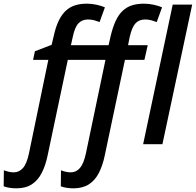

<svg xmlns="http://www.w3.org/2000/svg" viewBox="-127 -785 1066 1045"><path d="M-38 240Q-58 240 -76 237Q-94 234 -107 229L-106 142Q-92 147 -79.5 150Q-67 153 -52 153Q-23 153 -2 129.5Q19 106 31 48L136 -459H53L63 -506L154 -541L165 -587Q176 -638 192.5 -672Q209 -706 231 -726.5Q253 -747 281.5 -756Q310 -765 346 -765Q373 -765 399.5 -759Q426 -753 444 -745L415 -665Q402 -670 386.5 -674.5Q371 -679 352 -679Q320 -679 300 -658Q280 -637 269 -584L259 -539H464L475 -588Q487 -638 503 -672Q519 -706 541 -726.5Q563 -747 591.5 -756Q620 -765 657 -765Q684 -765 710.5 -759Q737 -753 755 -745L726 -665Q713 -670 697 -674.5Q681 -679 663 -679Q630 -679 610.5 -658Q591 -637 579 -584L570 -539H677L659 -459H553L443 62Q432 115 411.5 155.5Q391 196 357 218Q323 240 273 240Q253 240 234.5 237Q216 234 204 229L205 142Q218 147 231 150Q244 153 258 153Q288 153 308.5 129Q329 105 341 48L447 -459H242L132 62Q121 115 100.5 155.5Q80 196 46.5 218Q13 240 -38 240ZM652 0 813 -760H919L757 0Z"/></svg>

Font: Noto Sans Display Medium
Style: Italic
Weight: 500
Italic angle: -12°
Designer: Monotype Design Team
Foundry: Monotype Imaging Inc.
Version: Version 2.003